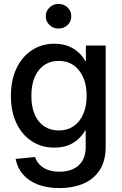

<svg xmlns="http://www.w3.org/2000/svg" viewBox="-20 -757 626 989"><path d="M287.1 211.9Q223.6 211.9 176 193.8Q128.4 175.8 98.9 141.8Q69.3 107.9 60.5 61.5L160.6 51.8Q168 74.7 184.8 91.8Q201.7 108.9 227.3 118.2Q252.9 127.4 286.6 127.4Q349.1 127.4 385.3 94.7Q421.4 62 421.4 -0.5V-85H418.9Q402.8 -58.1 380.4 -38.1Q357.9 -18.1 327.9 -7.3Q297.9 3.4 260.3 3.4Q193.8 3.4 143.3 -29.8Q92.8 -63 64.5 -122.8Q36.1 -182.6 36.1 -262.7Q36.1 -343.3 64.5 -403.8Q92.8 -464.4 143.6 -498Q194.3 -531.7 260.3 -531.7Q297.9 -531.7 328.1 -520.8Q358.4 -509.8 381.6 -489.5Q404.8 -469.2 420.4 -441.4H422.4V-522.5H524.4V-3.4Q524.4 73.2 492.7 120.6Q460.9 168 407 189.9Q353 211.9 287.1 211.9ZM282.2 -85Q326.7 -85 358.9 -106.9Q391.1 -128.9 408.7 -169.2Q426.3 -209.5 426.3 -263.7Q426.3 -317.9 408.7 -358.2Q391.1 -398.4 358.9 -420.9Q326.7 -443.4 282.2 -443.4Q239.7 -443.4 208 -421.9Q176.3 -400.4 158.9 -360.4Q141.6 -320.3 141.6 -263.7Q141.6 -206.5 158.9 -166.7Q176.3 -127 208 -106Q239.7 -85 282.2 -85ZM281.2 -609.9Q253.9 -609.9 234.9 -628.4Q215.8 -647 215.8 -673.3Q215.8 -699.7 234.9 -718.3Q253.9 -736.8 281.2 -736.8Q309.1 -736.8 328.1 -718.5Q347.2 -700.2 347.2 -673.3Q347.2 -646.5 328.1 -628.2Q309.1 -609.9 281.2 -609.9Z"/></svg>

Font: Inter 28pt Medium
Style: Regular
Weight: 500
Designer: Rasmus Andersson
Foundry: rsms
Version: Version 4.001;git-66647c0bb